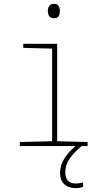

<svg xmlns="http://www.w3.org/2000/svg" viewBox="-20 -754 540 991"><path d="M259 -660Q240 -660 233.5 -671Q227 -682 227 -697Q227 -711 233.5 -722.5Q240 -734 259 -734Q277 -734 283 -722.5Q289 -711 289 -697Q289 -684 284 -672Q279 -660 259 -660ZM82 0V-21L249 -25V-503L100 -507V-528H275V-25L432 -21V0ZM369 217Q334 217 312 197Q290 177 290 138Q290 62 382 -10L401 0Q364 31 340.5 63.5Q317 96 317 135Q317 193 370 193Q393 193 409 187V210Q393 217 369 217Z"/></svg>

Font: Noto Sans Mono ExtraCondensed Thin
Style: Regular
Weight: 100
Width: 2
Designer: Monotype Design Team
Foundry: Monotype Imaging Inc.
Version: Version 2.014; ttfautohint (v1.8.4.7-5d5b)